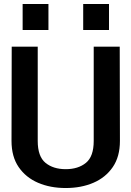

<svg xmlns="http://www.w3.org/2000/svg" viewBox="-20 -935 662 967"><path d="M311 12Q233 12 171.5 -14.5Q110 -41 74 -93.5Q38 -146 38 -225L39 -700H170V-225Q170 -147 209 -115Q248 -83 311 -83Q374 -83 413 -115Q452 -147 452 -225V-700H583L584 -225Q584 -146 548 -93.5Q512 -41 450.5 -14.5Q389 12 311 12ZM94 -784V-915H224V-784ZM399 -784V-915H529V-784Z"/></svg>

Font: Panamera
Style: Bold
Weight: 700
Designer: Bastien Sozeau
Foundry: NBR — Bastien Sozeau
Version: Version 3.002; ttfautohint (v1.8.4.7-5d5b);gftools[0.9.33]